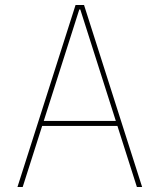

<svg xmlns="http://www.w3.org/2000/svg" viewBox="-20 -750 640 770"><path d="M50 0 283 -730H317L550 0H529L302 -712H298L71 0ZM147 -245V-265H453V-245Z"/></svg>

Font: M PLUS Code Latin Expanded Thin
Style: Regular
Weight: 250
Width: 7
Designer: Coji Morishita
Foundry: UNDERFOREST DESIGN
Version: Version 1.002; ttfautohint (v1.8.3)